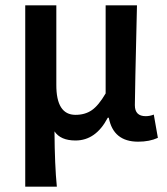

<svg xmlns="http://www.w3.org/2000/svg" viewBox="-20 -511 618 709"><path d="M188 -198.2Q187.5 -86.9 258.8 -86.9Q293.9 -86.9 318.8 -104Q343.8 -121.1 370.1 -166V-491.2H485.8Q478 -163.1 478 -122.6Q478 -82 518.1 -82Q533.2 -82 547.9 -87.9L563 -2Q532.2 12.2 490.2 12.2Q398.4 12.2 381.8 -76.2H377.9Q334 7.8 258.8 7.8Q203.6 7.8 181.2 -25.9Q182.1 100.1 189.9 178.2H73.2V-491.2H188Z"/></svg>

Font: SourceSansPro-Semibold
Style: Regular
Weight: 600
Designer: Paul D. Hunt
Foundry: Adobe Systems Incorporated
Version: Version 2.020;PS 2.0;hotconv 1.0.86;makeotf.lib2.5.63406